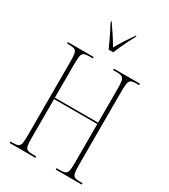

<svg xmlns="http://www.w3.org/2000/svg" viewBox="-228 -1068 1039 1177"><g transform="rotate(30 291.5 -479.5)"><path d="M37 0V-10H54Q79 -10 91 -16Q103 -22 106.5 -40.5Q110 -59 110 -98V-616Q110 -655 106.5 -673.5Q103 -692 91 -698Q79 -704 54 -704H37V-714H219V-704H194Q169 -704 157 -698Q145 -692 141.5 -673.5Q138 -655 138 -616V-379H444V-616Q444 -655 440.5 -673.5Q437 -692 425 -698Q413 -704 388 -704H363V-714H547V-704H528Q503 -704 491 -698Q479 -692 475.5 -673.5Q472 -655 472 -616V-98Q472 -59 475.5 -40.5Q479 -22 491 -16Q503 -10 528 -10H547V0H363V-10H388Q413 -10 425 -16Q437 -22 440.5 -40.5Q444 -59 444 -98V-369H138V-98Q138 -59 141.5 -40.5Q145 -22 157 -16Q169 -10 194 -10H219V0ZM276 -799Q266 -822 253 -849.5Q240 -877 227 -903.5Q214 -930 203 -949V-959H205Q231 -922 252 -890Q273 -858 293 -824Q312 -858 332.5 -890Q353 -922 379 -959H381V-949Q370 -930 356.5 -903.5Q343 -877 330.5 -849.5Q318 -822 309 -799Z"/></g></svg>

Font: Noto Serif Display ExtraCondensed Thin
Style: Regular
Weight: 100
Width: 2
Designer: Monotype Design Team
Foundry: Monotype Imaging Inc.
Version: Version 2.009